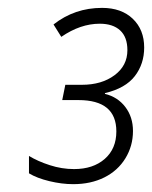

<svg xmlns="http://www.w3.org/2000/svg" viewBox="-20 -743 384 485"><path d="M344.2 -623Q344.2 -581.5 320.6 -550.8Q296.9 -520 245.1 -507.8V-505.9Q277.3 -498 296.6 -472.7Q315.9 -447.3 315.9 -412.1Q315.9 -374.5 296.9 -343.3Q277.8 -312 243.7 -294.9Q209.5 -277.8 165 -277.8Q136.2 -277.8 104.7 -285.4Q73.2 -293 53.2 -305.2V-349.1Q75.7 -335.4 106 -325.7Q136.2 -315.9 167 -315.9Q215.3 -315.9 244.6 -341.6Q273.9 -367.2 273.9 -411.1Q273.9 -490.2 178.2 -490.2H137.2L145 -528.8H187Q236.8 -528.8 269.3 -553Q301.8 -577.1 301.8 -616.2Q301.8 -649.4 283.4 -666.3Q265.1 -683.1 231.9 -683.1Q183.1 -683.1 134.8 -649.9L115.2 -681.2Q168.5 -723.1 237.8 -723.1Q286.6 -723.1 315.4 -695.6Q344.2 -668 344.2 -623Z"/></svg>

Font: CAA NEO Sans Light
Style: Italic
Weight: 300
Italic angle: -12°
Version: Version 1.10